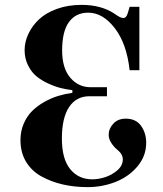

<svg xmlns="http://www.w3.org/2000/svg" viewBox="-20 -750 668 788"><path d="M64 -175C64 -141 71.7 -111.3 87 -86C102.3 -60.7 123.3 -40.7 150 -26C176.7 -11.3 205.8 -0.3 237.5 7C269.2 14.3 303.3 18 340 18C380 18 418.2 10.8 454.5 -3.5C490.8 -17.8 520.8 -39.2 544.5 -67.5C568.2 -95.8 580 -128 580 -164C580 -190.7 573 -213.8 559 -233.5C545 -253.2 524 -263 496 -263C474.7 -263 457.7 -256.2 445 -242.5C432.3 -228.8 426 -213.3 426 -196C426 -185.3 429.7 -174.3 437 -163C444.3 -151.7 452.7 -142.3 462 -135C476.7 -123 484 -110 484 -96C484 -78.7 476.3 -63.5 461 -50.5C445.7 -37.5 428.8 -28.2 410.5 -22.5C392.2 -16.8 375 -14 359 -14C321 -14 290.7 -28 268 -56C245.3 -84 234 -125.7 234 -181C234 -237.7 243.8 -280.8 263.5 -310.5C283.2 -340.2 311 -355 347 -355H419V-392H352C318.7 -392 290.8 -405 268.5 -431C246.2 -457 235 -494.3 235 -543C235 -595 244.3 -633.8 263 -659.5C281.7 -685.2 308 -698 342 -698C382 -698 418.3 -676.8 451 -634.5C483.7 -592.2 504 -534.7 512 -462H552V-722H512L505 -698C501 -683.3 494.7 -676 486 -676C478 -676 466.3 -681.7 451 -693C414.3 -717.7 369 -730 315 -730C277.7 -730 243.8 -724.5 213.5 -713.5C183.2 -702.5 158.7 -688.2 140 -670.5C121.3 -652.8 106.8 -633 96.5 -611C86.2 -589 81 -566.7 81 -544C81 -521.3 85.7 -500.7 95 -482C104.3 -463.3 115.8 -448.3 129.5 -437C143.2 -425.7 159.5 -415.7 178.5 -407C197.5 -398.3 214.7 -392.2 230 -388.5C245.3 -384.8 261 -382 277 -380V-369C257.7 -366.3 238.5 -362.2 219.5 -356.5C200.5 -350.8 181.5 -342.7 162.5 -332C143.5 -321.3 126.8 -309 112.5 -295C98.2 -281 86.5 -263.7 77.5 -243C68.5 -222.3 64 -199.7 64 -175Z"/></svg>

Font: Km Standard TT
Style: Bold
Weight: 700
Designer: Alexey Kryukov <alexios@thessalonica.org.ru>
Version: Version 2.0.2